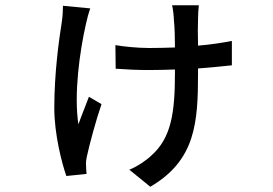

<svg xmlns="http://www.w3.org/2000/svg" viewBox="-20 -623 1040 732"><path d="M220 -601C220 -585 219 -562 216 -542C204 -467 187 -342 187 -211C187 -111 216 0 233 48L310 40C309 31 308 14 308 6C307 -2 309 -18 312 -30C321 -72 346 -165 367 -226L319 -254C306 -219 289 -178 279 -149C261 -263 284 -429 308 -533C311 -548 318 -574 324 -591ZM864 -467C828 -460 784 -453 735 -449C734 -490 734 -531 735 -548C735 -565 736 -585 738 -603H636C639 -593 643 -561 643 -546C646 -519 647 -480 647 -442C615 -441 582 -440 550 -440C502 -440 447 -446 420 -451L421 -361C460 -358 506 -356 547 -356C582 -356 615 -357 647 -358V-346C647 -196 634 -98 557 -30C535 -9 501 13 473 24L553 89C726 -12 735 -156 735 -345V-362C785 -366 828 -370 864 -374Z"/></svg>

Font: Source Han Sans KR Medium
Style: Regular
Weight: 500
Designer: Ryoko NISHIZUKA (kana & ideographs); Paul D. Hunt (Latin, Greek & Cyrillic); Wenlong ZHANG (bopomofo); Sandoll Communica
Foundry: Adobe Systems Incorporated
Version: Version 1.001;PS 1.001;hotconv 1.0.78;makeotf.lib2.5.61930